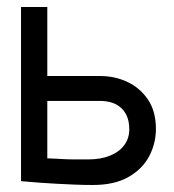

<svg xmlns="http://www.w3.org/2000/svg" viewBox="-20 -520 496 548"><path d="M266 -303H115V-500H40V-3Q43 -3 57.5 -1.5Q72 0 94 1.5Q116 3 142 4.5Q168 6 195 7Q222 8 245 8Q307 8 347 -15Q387 -38 406 -74.5Q425 -111 425 -152Q425 -202 402.5 -235.5Q380 -269 344 -286Q308 -303 266 -303ZM232 -65Q213 -65 194 -65Q175 -65 158.5 -66Q142 -67 130.5 -67.5Q119 -68 115 -68V-232H266Q280 -232 294.5 -228.5Q309 -225 321.5 -215.5Q334 -206 341.5 -190Q349 -174 349 -151Q349 -125 334.5 -105.5Q320 -86 293.5 -75.5Q267 -65 232 -65Z"/></svg>

Font: Advent Pro Medium
Style: Regular
Weight: 500
Designer: VivaRado, Andreas Kalpakidis
Foundry: VivaRado, Andreas Kalpakidis
Version: Version 3.000